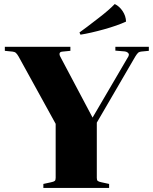

<svg xmlns="http://www.w3.org/2000/svg" viewBox="-20 -932 760 952"><path d="M605 -825Q562 -805 495.5 -786.5Q429 -768 379 -760L374 -771L412 -799Q421 -806 470 -843.5Q519 -881 549 -912Q572 -901 588 -877Q604 -853 605 -825ZM619 -660Q619 -667 613 -671.5Q607 -676 599 -677L552 -681V-700H718V-680L687 -677Q671 -676 665 -670.5Q659 -665 651 -652L460 -324V-50Q460 -39 464.5 -35Q469 -31 484 -28L521 -20V0H195V-20L232 -28Q247 -31 251.5 -35Q256 -39 256 -50V-318L72 -652Q65 -664 59 -669.5Q53 -675 43 -676L4 -680V-700H329V-680L289 -676Q275 -675 275 -664Q275 -658 279 -651L439 -349L617 -653Q619 -659 619 -660Z"/></svg>

Font: Chonburi
Style: Regular
Weight: 400
Designer: Thanarat Vachiruckul and Stawix Ruecha
Foundry: Cadson Demak & Katatrad
Version: Version 1.000